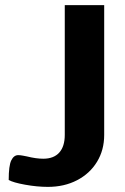

<svg xmlns="http://www.w3.org/2000/svg" viewBox="-20 -720 487 750"><path d="M14 -17Q14 -73 24 -93.5Q34 -114 51 -114Q59 -114 69.5 -112Q80 -110 85 -109Q121 -100 149 -100Q190 -100 211.5 -124Q233 -148 233 -193V-700H387V-193Q387 -134 359 -88Q331 -42 281 -16Q231 10 167 10Q125 10 78 1.5Q31 -7 14 -17Z"/></svg>

Font: Krub
Style: Bold
Weight: 700
Version: Version 1.000; ttfautohint (v1.6)